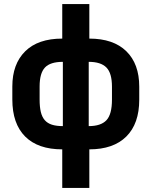

<svg xmlns="http://www.w3.org/2000/svg" viewBox="-20 -730 750 950"><path d="M288 9Q168 9 104.5 -54.5Q41 -118 41 -238V-302Q41 -413 104.5 -476Q168 -539 288 -539V-710H422V-539Q541 -539 605 -476.5Q669 -414 669 -301V-237Q669 -118 605 -54.5Q541 9 422 9V200H288ZM534 -301Q534 -368 506.5 -396Q479 -424 419 -424V-106Q479 -106 506.5 -135Q534 -164 534 -237ZM176 -238Q176 -201 182 -176Q188 -151 201.5 -135.5Q215 -120 237 -113Q259 -106 291 -106V-424Q229 -424 202.5 -396Q176 -368 176 -302Z"/></svg>

Font: 
Style: 㨦
Weight: 700
Designer: A.Korolkova, Vitaly Kuzmin
Foundry: ParaType Ltd
Version: Version 2.000